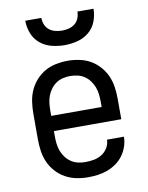

<svg xmlns="http://www.w3.org/2000/svg" viewBox="-84 -801 669 870"><g transform="rotate(-10 250.0 -366.0)"><path d="M250 8Q223 8 196.5 2.5Q170 -3 146.5 -16Q123 -29 104.5 -49.5Q86 -70 75 -94.5Q64 -119 60 -146Q56 -173 56 -200V-320Q56 -347 60 -374Q64 -401 75 -425.5Q86 -450 104.5 -470.5Q123 -491 146 -504Q169 -517 196 -522.5Q223 -528 250 -528Q277 -528 304 -522.5Q331 -517 354 -504Q377 -491 395.5 -470.5Q414 -450 425 -425.5Q436 -401 440 -374Q444 -347 444 -320V-225H134V-200Q134 -183 136 -166Q138 -149 144 -133Q150 -117 160.5 -103Q171 -89 185 -79.5Q199 -70 216 -66Q233 -62 250 -62Q270 -62 289.5 -65.5Q309 -69 326 -79.5Q343 -90 353.5 -107.5Q364 -125 364 -145H442Q442 -122 434.5 -100Q427 -78 413.5 -59.5Q400 -41 381 -27.5Q362 -14 340.5 -6Q319 2 296 5Q273 8 250 8ZM366 -295V-320Q366 -337 364 -354Q362 -371 356 -387Q350 -403 339.5 -417Q329 -431 315 -440.5Q301 -450 284 -454Q267 -458 250 -458Q233 -458 216 -454Q199 -450 185 -440.5Q171 -431 160.5 -417Q150 -403 144 -387Q138 -371 136 -354Q134 -337 134 -320V-295ZM250 -600Q220 -600 190.5 -607.5Q161 -615 138 -634Q115 -653 104 -681.5Q93 -710 93 -740H167Q167 -724 173 -709Q179 -694 191 -684.5Q203 -675 218.5 -671Q234 -667 250 -667Q266 -667 281.5 -671Q297 -675 309 -684.5Q321 -694 327 -709Q333 -724 333 -740H407Q407 -710 396 -681.5Q385 -653 362 -634Q339 -615 309.5 -607.5Q280 -600 250 -600Z"/></g></svg>

Font: Iosevka Term
Style: Regular
Weight: 400
Monospace: yes
Designer: Belleve Invis
Foundry: Belleve Invis
Version: Version 30.0.1